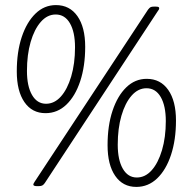

<svg xmlns="http://www.w3.org/2000/svg" viewBox="-20 -729 738 755"><path d="M159 -284Q106 -284 76 -327.5Q46 -371 46 -448Q46 -525 65.5 -583.5Q85 -642 119.5 -675.5Q154 -709 200 -709Q254 -709 284.5 -665.5Q315 -622 315 -545Q315 -469 295.5 -410Q276 -351 241 -317.5Q206 -284 159 -284ZM161 -321Q194 -321 219.5 -349.5Q245 -378 260 -428.5Q275 -479 275 -543Q275 -603 255 -637.5Q235 -672 199 -672Q166 -672 140.5 -643Q115 -614 100.5 -564Q86 -514 86 -450Q86 -390 106 -355.5Q126 -321 161 -321ZM125 3Q119 3 115 1.5Q111 0 111 -3Q111 -5 112 -7Q113 -9 116 -14L562 -691Q568 -699 572.5 -701Q577 -703 585 -703H592Q600 -703 603 -701.5Q606 -700 606 -697Q606 -694 604.5 -691Q603 -688 601 -686L156 -9Q151 -2 146 0.5Q141 3 131 3ZM516 6Q463 6 433 -37.5Q403 -81 403 -158Q403 -235 422.5 -293.5Q442 -352 476.5 -385.5Q511 -419 557 -419Q611 -419 641.5 -375.5Q672 -332 672 -255Q672 -179 652.5 -120Q633 -61 598 -27.5Q563 6 516 6ZM518 -31Q551 -31 576.5 -59.5Q602 -88 617 -138.5Q632 -189 632 -253Q632 -313 612 -347.5Q592 -382 556 -382Q523 -382 497.5 -353Q472 -324 457.5 -274Q443 -224 443 -160Q443 -100 463 -65.5Q483 -31 518 -31Z"/></svg>

Font: Asap ExtraLight
Style: Italic
Weight: 250
Italic angle: -6°
Version: Version 3.001